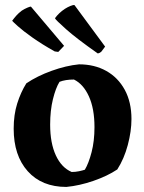

<svg xmlns="http://www.w3.org/2000/svg" viewBox="-20 -726 567 758"><path d="M242 12Q145 12 89.5 -50Q34 -112 34 -218Q34 -273 48 -317.5Q62 -362 84 -397Q127 -426 184 -446.5Q241 -467 292 -472Q353 -472 399.5 -446Q446 -420 472.5 -371.5Q499 -323 499 -256Q499 -208 484.5 -153.5Q470 -99 443 -57Q404 -31 349 -12Q294 7 242 12ZM263 -47Q278 -47 292 -50Q306 -53 315 -56Q330 -81 341.5 -125Q353 -169 353 -224Q353 -297 331 -345.5Q309 -394 272 -412Q238 -412 215 -403Q200 -379 189 -334.5Q178 -290 178 -234Q178 -161 200.5 -112.5Q223 -64 263 -47ZM366 -515Q282 -574 240.5 -611Q199 -648 197 -654Q212 -675 236 -691Q247 -698 258 -702.5Q269 -707 274 -706L395 -542L380 -522Q378 -520 374.5 -518Q371 -516 366 -515ZM210 -521 196 -523Q146 -551 108.5 -577.5Q71 -604 50.5 -622.5Q30 -641 28 -644Q36 -655 45 -665Q54 -675 66 -684Q77 -691 87.5 -695.5Q98 -700 102 -700L233 -545Z"/></svg>

Font: Labrada
Style: Bold
Weight: 700
Designer: Mercedes Jáuregui
Foundry: Omnibus-Type Team
Version: Version 1.000; ttfautohint (v1.8.4.7-5d5b)